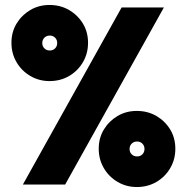

<svg xmlns="http://www.w3.org/2000/svg" viewBox="-20 -742 751 772"><path d="M72 0 469 -712H639L242 0ZM530 10Q488 10 453 -10.5Q418 -31 397.5 -66Q377 -101 377 -144Q377 -187 397.5 -221Q418 -255 452.5 -275.5Q487 -296 530 -296Q574 -296 609 -275.5Q644 -255 664.5 -221Q685 -187 685 -144Q685 -101 664.5 -66Q644 -31 609 -10.5Q574 10 530 10ZM531 -113Q544 -113 552.5 -121.5Q561 -130 561 -143Q561 -156 552.5 -164.5Q544 -173 531 -173Q518 -173 509.5 -164.5Q501 -156 501 -143Q501 -130 509.5 -121.5Q518 -113 531 -113ZM179 -416Q137 -416 102 -436.5Q67 -457 46.5 -492Q26 -527 26 -570Q26 -613 46.5 -647Q67 -681 101.5 -701.5Q136 -722 179 -722Q223 -722 258 -701.5Q293 -681 313.5 -647Q334 -613 334 -570Q334 -527 313.5 -492Q293 -457 258 -436.5Q223 -416 179 -416ZM180 -539Q193 -539 201.5 -547.5Q210 -556 210 -569Q210 -582 201.5 -590.5Q193 -599 180 -599Q167 -599 158.5 -590.5Q150 -582 150 -569Q150 -556 158.5 -547.5Q167 -539 180 -539Z"/></svg>

Font: Outfit Thin Black
Style: Regular
Weight: 900
Version: Version 1.100;gftools[0.9.27]